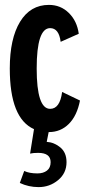

<svg xmlns="http://www.w3.org/2000/svg" viewBox="-20 -530 363 785"><path d="M307 -119Q295 -57 261.5 -23.5Q228 10 180 10H179L171 50Q202 52 227 73Q252 94 252 133Q252 178 217.5 206.5Q183 235 138 235Q97 235 61 218L79 169Q100 179 133 179Q157 179 172 167.5Q187 156 187 133Q187 95 136 95Q115 95 103 98L119 -2Q20 -46 20 -250Q20 -372 62 -441Q104 -510 180 -510Q228 -510 261.5 -477Q295 -444 302 -392L228 -359Q221 -415 185 -415Q130 -415 130 -250Q130 -85 185 -85Q225 -85 234 -154Z"/></svg>

Font: Gully ECD Medium
Style: Regular
Weight: 500
Width: 2
Designer: jaikishan Patel
Foundry: MagicType
Version: Version 1.000;Glyphs 3.2 (3242)